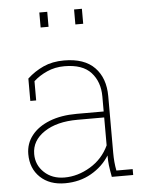

<svg xmlns="http://www.w3.org/2000/svg" viewBox="-54 -806 654 860"><g transform="rotate(-5 272.5 -376.0)"><path d="M203.6 10.3Q134.3 10.3 92.5 -29.5Q50.8 -69.3 50.8 -133.8Q50.8 -181.2 79.3 -217.5Q107.9 -253.9 159.9 -274.4Q211.9 -294.9 282.2 -294.9H403.8V-362.3Q403.8 -428.2 365.7 -470.2Q327.6 -512.2 246.1 -512.2Q203.1 -512.2 167.5 -496.1Q131.8 -480 106.9 -457V-370.6H80.6V-471.2Q113.3 -501.5 153.6 -519.8Q193.8 -538.1 246.6 -538.1Q337.9 -538.1 384 -490.5Q430.2 -442.9 430.2 -361.3V-106.4Q430.2 -85.9 431.9 -65.9Q433.6 -45.9 437.5 -26.4H510.7V0H414.6Q408.2 -34.7 406 -53Q403.8 -71.3 403.8 -97.2Q374 -49.3 322 -19.5Q270 10.3 203.6 10.3ZM203.6 -15.6Q263.7 -15.6 319.8 -49.3Q376 -83 403.8 -142.6V-268.1H283.7Q190.4 -268.1 133.8 -230.2Q77.1 -192.4 77.1 -131.8Q77.1 -82.5 112.8 -49.1Q148.4 -15.6 203.6 -15.6ZM311.5 -694.3V-761.7H346.7V-694.3ZM155.3 -694.3V-761.7H190.9V-694.3Z"/></g></svg>

Font: Roboto Slab LO Thin
Style: Regular
Weight: 250
Designer: Google
Version: Version 2.00;September 28, 2018;FontCreator 11.5.0.2427 64-b